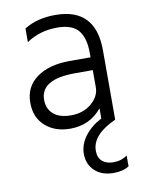

<svg xmlns="http://www.w3.org/2000/svg" viewBox="-85 -575 656 871"><g transform="rotate(-10 243.0 -139.0)"><path d="M223 -54Q279 -54 317 -86Q355 -118 355 -160V-239H273Q114 -239 114 -144Q114 -103 142 -78.5Q170 -54 223 -54ZM439 219Q411 237 368 237Q313 237 281 206.5Q249 176 249 129Q249 84 279 45.5Q309 7 355 -16V-63Q299 5 209 5Q139 5 94.5 -34.5Q50 -74 50 -142Q50 -216 107 -257Q164 -298 259 -298H355V-320Q355 -388 326 -422.5Q297 -457 229 -457Q148 -457 87 -415V-478Q146 -515 230 -515Q416 -515 416 -320V0Q305 50 305 124Q305 156 324 172.5Q343 189 375 189Q412 189 439 169Z"/></g></svg>

Font: Hind Guntur Light
Style: Regular
Weight: 300
Designer: Manushi Parikh, Hitesh Malaviya
Foundry: Indian Type Foundry
Version: Version 1.002;PS 1.0;hotconv 1.0.86;makeotf.lib2.5.63406; tt